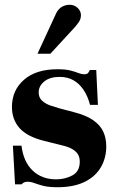

<svg xmlns="http://www.w3.org/2000/svg" viewBox="-20 -772 490 804"><path d="M221 12Q183 12 160.5 6Q138 0 123.5 -5.5Q109 -11 95 -11Q85 -11 79.5 -7.5Q74 -4 70 0H43L34 -162H70Q78 -95 116.5 -58Q155 -21 215 -21Q252 -21 283 -37.5Q314 -54 314 -95Q314 -113 306.5 -125.5Q299 -138 283 -147.5Q267 -157 241 -163L165 -182Q93 -200 61.5 -236Q30 -272 30 -324Q30 -394 80.5 -438Q131 -482 220 -482Q254 -482 274 -477Q294 -472 307.5 -466.5Q321 -461 333 -461Q344 -461 348.5 -466Q353 -471 356 -479H383L390 -333H357Q347 -371 329 -397Q311 -423 286.5 -436.5Q262 -450 229 -450Q189 -450 165.5 -431Q142 -412 142 -385Q142 -363 156.5 -350Q171 -337 191.5 -330Q212 -323 230 -318L287 -303Q339 -290 369 -269.5Q399 -249 412 -221.5Q425 -194 425 -159Q425 -110 402 -71Q379 -32 333.5 -10Q288 12 221 12ZM137 -547 215 -716Q225 -736 240 -744Q255 -752 272 -752Q291 -752 305 -739Q319 -726 319 -708Q319 -698 315 -688.5Q311 -679 295 -660L191 -547Z"/></svg>

Font: Frank Ruhl Libre Black
Style: Regular
Weight: 900
Designer: Yanek Iontef
Foundry: Fontef
Version: Version 6.004